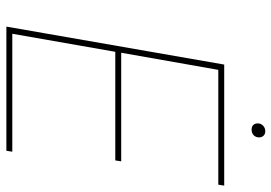

<svg xmlns="http://www.w3.org/2000/svg" viewBox="-148 -724 872 617"><g transform="rotate(90 288.5 -416.0)"><path d="M66 0H465L468 -19H89L147 -350H496L499 -369H150L205 -681H574L577 -700H188ZM397 -788C413 -788 422 -799 422 -812C422 -823 415 -832 402 -832C388 -832 377 -821 377 -808C377 -797 383 -788 397 -788Z"/></g></svg>

Font: Fixel Display 20240404 Thin
Style: Italic
Weight: 100
Italic angle: -10°
Designer: AlfaBravo + MacPaw
Foundry: Kyrylo Tkachov, Marchela Mozhyna, Serhii Makarenko, Maria Weinstein, Zakhar Kryvoshyya
Version: Version 1.211;Glyphs 3.2 (3225)